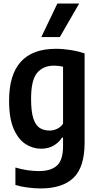

<svg xmlns="http://www.w3.org/2000/svg" viewBox="-20 -828 549 1078"><path d="M208.5 230Q175.5 230 137.2 225.2Q99 220.5 66.5 210.5V112.5Q133.5 132.5 198.5 132.5Q266 132.5 300 101.5Q334 70.5 334 -7.5V-55.5H328Q311 -28 281 -10.5Q251 7 210.5 7Q164.5 7 123.5 -19.2Q82.5 -45.5 56.8 -104.5Q31 -163.5 31 -262.5Q31 -554 294 -554Q334 -554 377.5 -547Q421 -540 455 -528V-27.5Q455 110.5 392.8 170.2Q330.5 230 208.5 230ZM258.5 -95Q280 -95 300.8 -104.8Q321.5 -114.5 334 -133.5V-453.5Q324 -456 310.2 -457.8Q296.5 -459.5 284 -459.5Q222.5 -459.5 188.5 -419Q154.5 -378.5 154.5 -273.5Q154.5 -200.5 167.5 -162Q180.5 -123.5 203.8 -109.2Q227 -95 258.5 -95ZM212 -620 302 -808H424.5L316 -620Z"/></svg>

Font: Encode Sans Cnd SmBold
Style: Regular
Weight: 600
Width: 3
Designer: Multiple Designers
Foundry: Impallari Type
Version: Version 3.002; ttfautohint (v1.8.3) -l 8 -r 50 -G 200 -x 14 